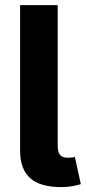

<svg xmlns="http://www.w3.org/2000/svg" viewBox="-20 -748 344 771"><path d="M226.2 3.3Q140.8 3.3 100.8 -33Q60.7 -69.2 60.7 -143.2V-727.5H211.7V-163.3Q211.7 -137.7 220.9 -126.2Q230.1 -114.6 251.8 -114.6Q263.3 -114.6 269.7 -115.5Q276.1 -116.3 280.7 -118L304.5 -8.6Q293.2 -4.8 272.8 -0.7Q252.4 3.3 226.2 3.3Z"/></svg>

Font: Inter
Style: Regular
Weight: 400
Designer: Rasmus Andersson
Foundry: rsms
Version: Version 4.000;git-8c9346024